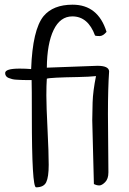

<svg xmlns="http://www.w3.org/2000/svg" viewBox="-20 -793 550 820"><path d="M134 7Q116 7 116 -298Q116 -425 115 -451H95Q81 -451 73 -451.5Q65 -452 52.5 -452.5Q40 -453 32.5 -455Q25 -457 17 -460Q2 -466 2 -481Q2 -500 64 -500Q91 -500 113 -498Q119 -666 166 -724Q207 -773 290 -773Q399 -773 435 -657Q420 -639 405.5 -639Q391 -639 386 -641Q356 -723 289 -723Q237 -723 209 -665Q181 -607 180 -504L396 -512Q445 -512 446 -488Q441 -417 441 -305L443 -57Q443 -29 429 -15Q415 -1 404 -1Q393 -1 381 -7L374 -279Q374 -307 375.5 -355.5Q377 -404 390 -468Q362 -465 314 -464Q194 -462 180 -457Q178 -430 178 -385Q178 -340 183 -240.5Q188 -141 188 -89Q188 -37 177.5 -15Q167 7 134 7Z"/></svg>

Font: Handlee
Style: Regular
Weight: 400
Designer: Joe Prince
Foundry: Joe Prince
Version: Version 1.001